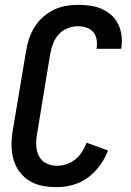

<svg xmlns="http://www.w3.org/2000/svg" viewBox="-20 -763 540 791"><path d="M214 8Q184 8 155 2.5Q126 -3 102 -17.5Q78 -32 61 -54.5Q44 -77 36 -104.5Q28 -132 27.5 -161.5Q27 -191 32 -222L88 -556Q92 -581 100.5 -605.5Q109 -630 123 -652.5Q137 -675 157.5 -693Q178 -711 201.5 -722.5Q225 -734 250.5 -738.5Q276 -743 301 -743Q327 -743 352 -739.5Q377 -736 398.5 -726.5Q420 -717 438 -701.5Q456 -686 466.5 -664.5Q477 -643 480.5 -618Q484 -593 480 -568L479 -562H378V-565Q381 -583 378 -600.5Q375 -618 364 -631Q353 -644 336 -649.5Q319 -655 301 -655Q280 -655 258.5 -646.5Q237 -638 222 -621.5Q207 -605 199 -584Q191 -563 187 -542L132 -207Q128 -184 129.5 -161Q131 -138 141 -119Q151 -100 171 -90Q191 -80 215 -80Q234 -80 254 -86.5Q274 -93 290.5 -106.5Q307 -120 318 -137.5Q329 -155 337 -175L425 -143Q413 -111 392 -82Q371 -53 343 -32Q315 -11 281 -1.5Q247 8 214 8Z"/></svg>

Font: Iosevka SS18 Semibold
Style: Italic
Weight: 600
Italic angle: -9°
Monospace: yes
Designer: Belleve Invis
Foundry: Belleve Invis
Version: Version 25.1.1; ttfautohint (v1.8.4)